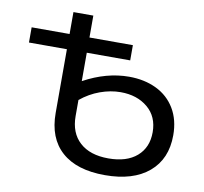

<svg xmlns="http://www.w3.org/2000/svg" viewBox="-82 -831 992 932"><g transform="rotate(10 413.5 -365.5)"><path d="M662 -451.5C622.7 -470.5 577.7 -480 527 -480C453 -480 378.7 -459.7 304 -419V-559H518V-634H304V-742H206V-634H19V-559H206V-245C206 -162.3 230.7 -99 280 -55C329.3 -11 400.3 11 493 11C585.7 11 657.8 -10.8 709.5 -54.5C761.2 -98.2 787 -159 787 -237C787 -287.7 776 -331.3 754 -368C732 -404.7 701.3 -432.5 662 -451.5ZM636 -115.5C602.7 -86.5 556 -72 496 -72C435.3 -72 388.2 -87.3 354.5 -118C320.8 -148.7 304 -191.7 304 -247V-326C333.3 -350 365 -368.2 399 -380.5C433 -392.8 466.7 -399 500 -399C554 -399 598.5 -384.3 633.5 -355C668.5 -325.7 686 -285.3 686 -234C686 -184 669.3 -144.5 636 -115.5Z"/></g></svg>

Font: ICO Headline
Style: Regular
Weight: 500
Designer: Julieta Ulanovsky
Foundry: Julieta Ulanovsky
Version: Version 7.200